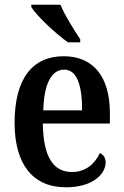

<svg xmlns="http://www.w3.org/2000/svg" viewBox="-20 -786 525 816"><path d="M269 -606H321V-619C296 -657 255 -721 237 -766H113V-756C134 -721 217 -642 269 -606ZM260 10C378 10 429 -49 429 -96C429 -117 418 -130 404 -135C384 -91 345 -55 286 -55C207 -55 164 -118 162 -261H447V-306C447 -464 373 -547 251 -547C118 -547 42 -452 42 -264C42 -90 118 10 260 10ZM329 -317H164C167 -429 198 -490 253 -490C308 -490 329 -422 329 -317Z"/></svg>

Font: Noto Serif Tamil Condensed SemiBold
Style: Regular
Weight: 600
Width: 3
Designer: Indian Type Foundry, Tom Grace, and the Monotype Design Team
Foundry: Monotype Imaging Inc.
Version: Version 2.004